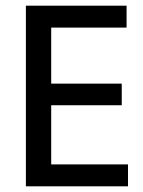

<svg xmlns="http://www.w3.org/2000/svg" viewBox="-20 -655 503 675"><path d="M430 0H71V-635H425V-558H160V-361H408V-285H160V-77H430Z"/></svg>

Font: Gemunu Libre Medium
Style: Regular
Weight: 500
Designer: Puspanada Ekanayake, Sola Matas, Pathum Egodawatta, Kosala Senevirathne
Foundry: mooniak
Version: Version 1.100